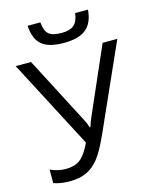

<svg xmlns="http://www.w3.org/2000/svg" viewBox="-134 -1010 890 1109"><g transform="rotate(-15 310.5 -455.5)"><path d="M143.1 9.8Q88.9 9.8 47.9 -4.9V-85.9Q93.3 -64.9 140.1 -64.9Q193.8 -64.9 226.3 -89.6Q258.8 -114.3 291 -182.1L13.2 -713.9H105L315.9 -308.1Q328.1 -284.2 335 -261.2H338.9Q352.5 -302.2 357.9 -313L533.2 -713.9H621.1L393.1 -203.1Q352.1 -111.8 319.1 -70.3Q286.1 -28.8 244.9 -9.5Q203.6 9.8 143.1 9.8ZM318.4 -771Q228 -771 186.5 -805.9Q145 -840.8 140.1 -920.9H216.3Q220.7 -870.1 242.9 -850.1Q265.1 -830.1 320.3 -830.1Q370.6 -830.1 394.8 -851.6Q418.9 -873 424.3 -920.9H501Q495.1 -843.8 451.7 -807.4Q408.2 -771 318.4 -771Z"/></g></svg>

Font: XL-Viking
Style: Regular
Weight: 400
Foundry: Ascender Corporation
Version: Version 1.10 March 23, 2015